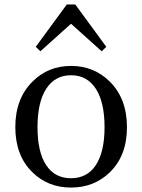

<svg xmlns="http://www.w3.org/2000/svg" viewBox="-20 -831 641 865"><path d="M300 14Q196 14 126 -55Q49 -130 49 -258.5Q49 -387 127 -464Q197 -534 300 -534Q403 -534 474 -464Q552 -387 552 -258Q552 -129 474 -54Q403 14 300 14ZM411 -86Q451 -146 451 -258Q451 -371 411.5 -431.5Q372 -492 300 -492Q228 -492 188.5 -431.5Q149 -371 149 -258Q149 -146 188 -87Q227 -28 299.5 -28Q372 -28 411 -86ZM162 -600 141 -620 281 -811H319L459 -620L438 -600L300 -724Z"/></svg>

Font: GenRyuMin TW M
Style: Regular
Weight: 500
Version: Version 1.501;PS 1;hotconv 16.6.51;makeotf.lib2.5.65220